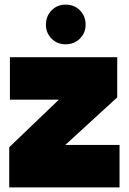

<svg xmlns="http://www.w3.org/2000/svg" viewBox="-20 -812 558 832"><path d="M488 -564V-390L263 -184H498V0H20V-174L235 -380H23V-564ZM264 -620Q228 -620 203.5 -644.5Q179 -669 179 -705Q179 -742 203.5 -767Q228 -792 264 -792Q302 -792 326.5 -767Q351 -742 351 -705Q351 -669 326 -644.5Q301 -620 264 -620Z"/></svg>

Font: Poppins Black
Style: Regular
Weight: 900
Designer: Ninad Kale (Devanagari), Jonny Pinhorn (Latin)
Foundry: Indian Type Foundry
Version: Version 3.200;PS 1.000;hotconv 16.6.54;makeotf.lib2.5.65590